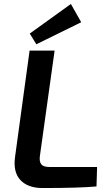

<svg xmlns="http://www.w3.org/2000/svg" viewBox="-20 -945 557 967"><path d="M389 -833 163 -722 130 -776 337 -925ZM255 -690 181 -160Q177 -132 187.5 -118Q198 -104 229 -104H469L466 -6Q380 2 194 2Q120 2 82.5 -38.5Q45 -79 56 -156L129 -690Z"/></svg>

Font: Exo 2.0 Semi Bold
Style: Italic
Weight: 600
Italic angle: -8°
Designer: Natanael Gama
Version: Version 1.001;PS 001.001;hotconv 1.0.70;makeotf.lib2.5.58329